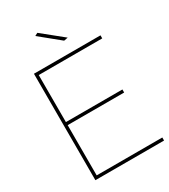

<svg xmlns="http://www.w3.org/2000/svg" viewBox="-214 -992 961 1092"><g transform="rotate(-30 266.0 -445.5)"><path d="M81 -699V0H532V-20H101V-350H472V-370H101V-679H518V-699ZM214 -891 195 -881 324 -776 350 -781Z"/></g></svg>

Font: Argentum Sans Thin
Style: Regular
Weight: 250
Designer: Julieta Ulanovsky
Foundry: Julieta Ulanovsky
Version: Version 5.001;February 15, 2019;FontCreator 11.5.0.2425 64-b